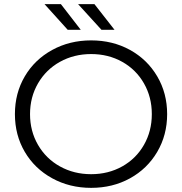

<svg xmlns="http://www.w3.org/2000/svg" viewBox="-20 -901 879 927"><path d="M52 -350Q52 -451 99.5 -532Q147 -613 231.5 -659.5Q316 -706 420 -706Q524 -706 607.5 -660Q691 -614 739 -532.5Q787 -451 787 -350Q787 -249 739 -167.5Q691 -86 607.5 -40Q524 6 420 6Q316 6 231.5 -40.5Q147 -87 99.5 -168Q52 -249 52 -350ZM713 -350Q713 -432 675 -498.5Q637 -565 570 -602.5Q503 -640 420 -640Q337 -640 269.5 -602.5Q202 -565 163.5 -498.5Q125 -432 125 -350Q125 -268 163.5 -201.5Q202 -135 269.5 -97.5Q337 -60 420 -60Q503 -60 570 -97.5Q637 -135 675 -201.5Q713 -268 713 -350ZM195 -881H274L370 -757H307ZM357 -881H436L533 -757H470Z"/></svg>

Font: Idrija
Style: Regular
Weight: 400
Designer: Julieta Ulanovsky
Foundry: Julieta Ulanovsky
Version: Version 7.200